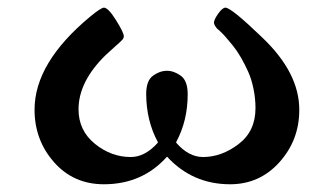

<svg xmlns="http://www.w3.org/2000/svg" viewBox="-20 -474 868 499"><path d="M69.8 -189Q69.8 -311 214.8 -431.2Q242.7 -454.1 250 -454.1Q261.2 -454.1 281.5 -421.6Q301.8 -389.2 301.8 -379.9Q301.8 -375 297.4 -370.1Q293 -365.2 279.5 -353.5Q266.1 -341.8 254.9 -331.1Q184.1 -262.2 184.1 -189.9Q184.1 -134.8 226.6 -100.3Q269 -65.9 319.8 -65.9Q356.9 -65.9 390.1 -103V-105Q360.4 -160.2 359.9 -229Q359.9 -264.2 377.4 -277.1Q395 -290 414.1 -290Q432.1 -290 450 -277.1Q467.8 -264.2 467.8 -229Q467.8 -160.2 438 -105V-103Q470.2 -65.9 507.8 -65.9Q555.7 -65.9 599.9 -99.4Q644 -132.8 644 -192.9Q644 -217.8 638.9 -242.9Q633.8 -268.1 625 -287.6Q616.2 -307.1 606.2 -324.5Q596.2 -341.8 585.2 -355.5Q574.2 -369.1 566.2 -378.2Q558.1 -387.2 550.8 -394L543.9 -399.9Q536.1 -409.7 536.1 -415Q536.1 -422.9 547.1 -438.5Q558.1 -454.1 565.9 -454.1Q581.1 -454.1 662.1 -376Q758.3 -284.2 757.8 -188Q757.8 -109.9 706.3 -52.5Q654.8 4.9 578.1 4.9Q480 4.9 414.1 -66.9Q350.1 4.9 250 4.9Q170.9 4.9 120.4 -52.5Q69.8 -109.9 69.8 -189Z"/></svg>

Font: CMU Serif
Style: Bold
Weight: 700
Version: Version 0.7.0